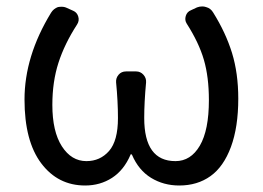

<svg xmlns="http://www.w3.org/2000/svg" viewBox="-20 -567 821 600"><path d="M246.1 12.7Q161.1 12.7 108.9 -56.6Q56.6 -126 56.6 -255.9Q56.6 -391.6 139.6 -527.3Q147.5 -540 161.1 -544.9Q167 -545.9 172.9 -545.9Q181.6 -545.9 189.5 -542L209 -533.2Q220.7 -528.3 224.6 -515.1Q228.5 -502 220.7 -490.2Q181.6 -429.7 162.6 -370.6Q143.6 -311.5 143.6 -239.3Q143.6 -156.2 173.3 -109.9Q203.1 -63.5 250 -63.5Q293 -63.5 320.8 -95.2Q348.6 -127 348.6 -198.2Q348.6 -250 342.8 -309.6Q341.8 -323.2 350.6 -333.5Q359.4 -343.8 374 -343.8H405.3Q418.9 -343.8 428.2 -333.5Q437.5 -323.2 436.5 -309.6Q430.7 -247.1 430.7 -198.2Q430.7 -63.5 528.3 -63.5Q576.2 -63.5 604.5 -111.8Q632.8 -160.2 632.8 -253.9Q632.8 -326.2 617.2 -379.9Q601.6 -433.6 563.5 -493.2Q556.6 -503.9 560.5 -517.1Q564.5 -530.3 577.1 -535.2L595.7 -543.9Q603.5 -546.9 612.3 -546.9Q618.2 -546.9 624 -544.9Q638.7 -541 646.5 -527.3Q685.5 -464.8 705.1 -401.4Q724.6 -337.9 724.6 -258.8Q724.6 -169.9 701.7 -107.9Q678.7 -45.9 637.7 -16.6Q596.7 12.7 540 12.7Q491.2 12.7 452.1 -11.2Q413.1 -35.2 392.6 -83Q391.6 -85 389.6 -85Q387.7 -85 387.7 -83Q367.2 -35.2 330.1 -11.2Q293 12.7 246.1 12.7Z"/></svg>

Font: Gen Jyuu GothicL Regular
Style: Regular
Weight: 400
Designer: [Source Han Sans]
Ryoko NISHIZUKA  (kana & ideographs); Paul D. Hunt (Latin, Greek & Cyrillic); Wenlong ZHANG  (bopomofo
Version: Version 1.002.20150607